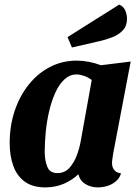

<svg xmlns="http://www.w3.org/2000/svg" viewBox="-20 -793 605 833"><path d="M176 20Q122 20 88 -4.5Q54 -29 38 -72.5Q22 -116 22 -173Q22 -248 44 -313Q66 -378 105.5 -427Q145 -476 198 -503Q251 -530 313 -530Q364 -530 418 -510L547 -526L471 -127Q470 -118 468 -106Q466 -94 466 -85Q466 -68 475.5 -55.5Q485 -43 505 -41Q499 -20 483 -6.5Q467 7 446.5 13.5Q426 20 404 20Q374 20 350.5 5.5Q327 -9 320 -37Q294 -12 257.5 4Q221 20 176 20ZM229 -42Q261 -42 281.5 -65Q302 -88 314 -121Q326 -154 331 -185L378 -446Q362 -458 344.5 -464Q327 -470 312 -470Q283 -470 260 -449Q237 -428 220.5 -392Q204 -356 193.5 -311.5Q183 -267 178.5 -221Q174 -175 174 -134Q174 -98 185 -70Q196 -42 229 -42ZM292 -587 273 -632 497 -773Q515 -766 523 -748.5Q531 -731 531 -712Q531 -681 513.5 -662Q496 -643 468.5 -632Q441 -621 410 -614Z"/></svg>

Font: Sansita Swashed Light SemiBold
Style: Regular
Weight: 600
Version: Version 1.003